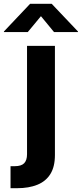

<svg xmlns="http://www.w3.org/2000/svg" viewBox="-81 -781 428 1005"><path d="M60.5 -541H206.5V30.8Q206.5 91.3 182.9 129.6Q159.2 168 114.7 186Q70.3 204.1 8.3 204.1H-25.9V88.9H-4.4Q30.8 88.9 45.7 73.2Q60.5 57.6 60.5 26.4ZM64.5 -613.3H-60.5V-616.2L76.7 -761.2H189.5L327.1 -616.2V-613.3H201.7L133.3 -696.3Z"/></svg>

Font: Inter 17pt
Style: Bold
Weight: 700
Version: Version 4.001;git-66647c0bb